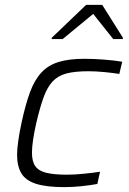

<svg xmlns="http://www.w3.org/2000/svg" viewBox="-20 -759 530 787"><path d="M243 8Q169 8 126.5 -6Q84 -20 67 -49.5Q50 -79 50 -125Q50 -148 55 -183Q60 -218 69 -259Q85 -333 103.5 -382.5Q122 -432 150 -462Q178 -492 220.5 -505Q263 -518 326 -518Q366 -518 409 -514.5Q452 -511 481 -506L469 -456Q444 -460 408.5 -463.5Q373 -467 343 -467Q288 -467 253 -458Q218 -449 196 -425.5Q174 -402 159 -361Q144 -320 129 -256Q120 -216 115.5 -185.5Q111 -155 111 -133Q111 -97 125 -77.5Q139 -58 170.5 -50.5Q202 -43 254 -43Q287 -43 325.5 -47Q364 -51 390 -55L379 -5Q353 0 316 4Q279 8 243 8ZM192 -599V-604L333 -739H399L484 -604L483 -599H444L362 -702L237 -599Z"/></svg>

Font: Saira SemiExpanded Light
Style: Italic
Weight: 300
Width: 6
Italic angle: -12°
Designer: Hector Gatti with collaboration of the Omnibus-Type team
Foundry: Omnibus-Type
Version: Version 1.101